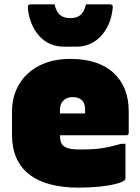

<svg xmlns="http://www.w3.org/2000/svg" viewBox="-20 -840 640 880"><path d="M302 -570Q431 -570 500.5 -506Q570 -442 570 -329V-231Q570 -220 559 -220H255Q255 -206 258 -193.5Q261 -181 269 -173Q278 -164 298 -159Q318 -154 364 -155Q409 -155 448.5 -161Q488 -167 535 -181H555V-23Q555 -18 552 -15Q542 -5 510.5 3Q479 11 435 15.5Q391 20 341 20Q191 20 113 -41.5Q35 -103 35 -223V-327Q35 -399 67.5 -453.5Q100 -508 160 -539Q220 -570 302 -570ZM313 -395Q287 -395 271 -379.5Q255 -364 255 -339V-320H370V-335Q370 -352 366.5 -362.5Q363 -373 356 -380Q341 -395 313 -395ZM302 -757Q332 -757 349 -771.5Q366 -786 374 -820H482Q492 -820 495 -816Q498 -812 496 -798Q487 -722 442 -674Q397 -626 329 -626H275Q205 -626 161 -674Q117 -722 108 -798Q107 -812 109.5 -816Q112 -820 122 -820H230Q238 -786 255 -771.5Q272 -757 302 -757Z"/></svg>

Font: Recursive Sn Lnr St XBk
Style: Regular
Weight: 1000
Version: Version 1.079;hotconv 1.0.112;makeotfexe 2.5.65598; ttfautoh